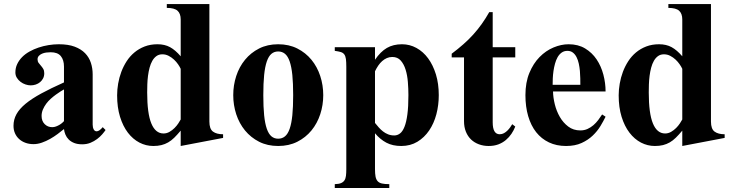

<svg xmlns="http://www.w3.org/2000/svg" viewBox="-20 -708 3623 951"><path d="M502.9 -64Q496.6 -54.7 486.1 -42.5Q475.6 -30.3 460.9 -19.3Q446.3 -8.3 428 -0.7Q409.7 6.8 387.2 6.8Q363.8 6.8 347.4 0.2Q331.1 -6.3 320.3 -17.1Q309.6 -27.8 304 -41.5Q298.3 -55.2 296.9 -68.8Q282.7 -57.1 265.4 -44.2Q248 -31.2 228.3 -20Q208.5 -8.8 187.5 -1.5Q166.5 5.9 146 5.9Q124 5.9 106 -0.7Q87.9 -7.3 74.7 -19.3Q61.5 -31.2 54.2 -47.9Q46.9 -64.5 46.9 -85Q46.9 -115.7 61.5 -142.3Q76.2 -168.9 106.7 -194.1Q137.2 -219.2 184.3 -244.9Q231.4 -270.5 296.9 -299.8V-377.9Q296.9 -411.1 281.2 -430.2Q265.6 -449.2 231 -449.2Q220.7 -449.2 209.2 -447.8Q197.8 -446.3 188.2 -442.1Q178.7 -438 172.4 -431.2Q166 -424.3 166 -414.1Q166 -403.8 171.1 -396.7Q176.3 -389.6 182.6 -382.6Q189 -375.5 194.1 -366.9Q199.2 -358.4 199.2 -345.2Q199.2 -331.1 193.6 -320.1Q188 -309.1 178.7 -301.3Q169.4 -293.5 157.2 -289.3Q145 -285.2 131.8 -285.2Q120.1 -285.2 106.7 -289.6Q93.3 -293.9 82 -302.5Q70.8 -311 63.5 -322.8Q56.2 -334.5 56.2 -349.1Q56.2 -371.6 65.2 -390.6Q74.2 -409.7 89.6 -425.3Q105 -440.9 126 -452.6Q147 -464.4 170.9 -472.4Q194.8 -480.5 220.5 -484.6Q246.1 -488.8 271 -488.8Q317.9 -488.8 349.9 -476.8Q381.8 -464.8 401.6 -444.3Q421.4 -423.8 430.2 -396.7Q439 -369.6 439 -339.8V-90.8Q439 -76.7 444.1 -67.1Q449.2 -57.6 458.5 -57.6Q471.7 -57.6 488.8 -78.1ZM296.9 -265.1Q290.5 -261.7 280 -255.1Q269.5 -248.5 257.1 -239.5Q244.6 -230.5 231.9 -219.2Q219.2 -208 209.2 -194.6Q199.2 -181.2 192.6 -165.8Q186 -150.4 186 -133.8Q186 -108.4 201.2 -93.3Q216.3 -78.1 238.8 -78.1Q248 -78.1 257.3 -81.5Q266.6 -85 274.4 -89.6Q282.2 -94.2 288.1 -99.4Q293.9 -104.5 296.9 -107.9Z M875 15.1V-61Q857.9 -40.5 843.3 -26.1Q828.6 -11.7 813 -2.7Q797.4 6.3 779.5 10.7Q761.7 15.1 739.3 15.1Q703.1 15.1 670.7 -1.7Q638.2 -18.6 613.5 -50.8Q588.9 -83 574.5 -129.6Q560.1 -176.3 560.1 -235.8Q560.1 -264.2 565.2 -293.9Q570.3 -323.7 580.8 -351.8Q591.3 -379.9 607.4 -404.8Q623.5 -429.7 645.8 -448.2Q668 -466.8 696.5 -477.8Q725.1 -488.8 760.3 -488.8Q795.9 -488.8 822.3 -474.4Q848.6 -460 875 -429.2V-611.8Q875 -640.6 859.4 -654.8Q843.8 -668.9 806.2 -668.9V-688H1017.1V-106Q1017.1 -69.3 1034.9 -56.2Q1052.7 -43 1085 -43V-24.9ZM875 -367.2Q870.6 -377 862.1 -389.4Q853.5 -401.9 841.8 -412.8Q830.1 -423.8 815.4 -431.4Q800.8 -439 784.2 -439Q767.1 -439 754.9 -430.2Q742.7 -421.4 734.4 -406.7Q726.1 -392.1 720.9 -372.8Q715.8 -353.5 713.1 -332.5Q710.4 -311.5 709.7 -290Q709 -268.6 709 -250Q709 -146.5 729.5 -96.7Q750 -46.9 790 -46.9Q805.7 -46.9 819.6 -54.9Q833.5 -63 844.5 -74Q855.5 -85 863.3 -96.9Q871.1 -108.9 875 -116.2Z M1581.1 -236.8Q1581.1 -187.5 1566.2 -142.1Q1551.3 -96.7 1522.7 -61.8Q1494.1 -26.9 1452.6 -5.9Q1411.1 15.1 1357.9 15.1Q1304.7 15.1 1263.4 -5.9Q1222.2 -26.9 1193.6 -61.8Q1165 -96.7 1150.1 -142.1Q1135.3 -187.5 1135.3 -236.8Q1135.3 -286.1 1150.1 -331.5Q1165 -377 1193.6 -411.9Q1222.2 -446.8 1263.4 -467.8Q1304.7 -488.8 1357.9 -488.8Q1411.1 -488.8 1452.6 -467.8Q1494.1 -446.8 1522.7 -411.9Q1551.3 -377 1566.2 -331.5Q1581.1 -286.1 1581.1 -236.8ZM1432.1 -236.8Q1432.1 -295.4 1428 -336.4Q1423.8 -377.4 1414.8 -403.6Q1405.8 -429.7 1391.6 -441.4Q1377.4 -453.1 1357.9 -453.1Q1338.4 -453.1 1324.5 -441.4Q1310.5 -429.7 1301.5 -403.6Q1292.5 -377.4 1288.3 -336.4Q1284.2 -295.4 1284.2 -236.8Q1284.2 -178.2 1288.3 -137.2Q1292.5 -96.2 1301.5 -70.3Q1310.5 -44.4 1324.5 -32.7Q1338.4 -21 1357.9 -21Q1377.4 -21 1391.6 -32.7Q1405.8 -44.4 1414.8 -70.3Q1423.8 -96.2 1428 -137.2Q1432.1 -178.2 1432.1 -236.8Z M1837.4 -474.1V-412.1Q1864.7 -452.1 1896.2 -470.5Q1927.7 -488.8 1971.2 -488.8Q2009.3 -488.8 2042.7 -470.5Q2076.2 -452.1 2100.6 -418.9Q2125 -385.7 2139.2 -339.4Q2153.3 -293 2153.3 -236.8Q2153.3 -187.5 2141.4 -142.1Q2129.4 -96.7 2105.7 -61.8Q2082 -26.9 2047.4 -5.9Q2012.7 15.1 1967.3 15.1Q1924.8 15.1 1893.8 -1.2Q1862.8 -17.6 1837.4 -47.9V129.9Q1837.4 151.9 1840.1 166.3Q1842.8 180.7 1850.3 189.2Q1857.9 197.8 1871.8 200.9Q1885.7 204.1 1908.2 204.1V223.1H1638.2V204.1Q1657.7 203.6 1668.9 199Q1680.2 194.3 1686 185.5Q1691.9 176.8 1693.6 162.8Q1695.3 148.9 1695.3 129.9V-377Q1695.3 -400.9 1693.4 -415.5Q1691.4 -430.2 1685.3 -438.5Q1679.2 -446.8 1668 -450.2Q1656.7 -453.6 1638.2 -456.1V-474.1ZM1837.4 -99.1Q1846.2 -87.9 1856 -76.9Q1865.7 -65.9 1877 -57.1Q1888.2 -48.3 1902.1 -42.7Q1916 -37.1 1933.1 -37.1Q1948.2 -37.1 1961.2 -46.9Q1974.1 -56.6 1983.4 -79.8Q1992.7 -103 1997.8 -141.4Q2002.9 -179.7 2002.9 -236.8Q2002.9 -268.6 2000.2 -302Q1997.6 -335.4 1989 -363Q1980.5 -390.6 1964.8 -408.2Q1949.2 -425.8 1923.3 -425.8Q1908.7 -425.8 1896.2 -420.4Q1883.8 -415 1873 -405.5Q1862.3 -396 1853.5 -383.1Q1844.7 -370.1 1837.4 -355Z M2532.2 -81.1Q2524.9 -62.5 2513.4 -45.4Q2502 -28.3 2485.8 -14.6Q2469.7 -1 2448.5 7.1Q2427.2 15.1 2400.4 15.1Q2374.5 15.1 2352.1 6.8Q2329.6 -1.5 2313.2 -17.1Q2296.9 -32.7 2287.6 -55.7Q2278.3 -78.6 2278.3 -107.9V-423.8H2217.3V-441.9Q2248.5 -465.3 2275.1 -488.8Q2301.8 -512.2 2324.2 -537.1Q2346.7 -562 2366.2 -589.4Q2385.7 -616.7 2403.3 -647.9H2420.4V-474.1H2532.2V-423.8H2420.4V-102.1Q2420.4 -43 2455.1 -43Q2466.3 -43 2476.1 -48.3Q2485.8 -53.7 2493.4 -61.3Q2501 -68.8 2507.1 -77.4Q2513.2 -85.9 2517.1 -92.8Z M2979.5 -129.9Q2969.2 -108.9 2954.1 -83.7Q2939 -58.6 2916 -36.6Q2893.1 -14.6 2860.8 0.2Q2828.6 15.1 2783.7 15.1Q2736.3 15.1 2699 -2.7Q2661.6 -20.5 2635.7 -53.2Q2609.9 -85.9 2596.2 -132.6Q2582.5 -179.2 2582.5 -236.8Q2582.5 -299.8 2602.1 -346.9Q2621.6 -394 2652.6 -425.5Q2683.6 -457 2721.7 -472.9Q2759.8 -488.8 2796.4 -488.8Q2843.8 -488.8 2878.2 -468Q2912.6 -447.3 2935.1 -413.8Q2957.5 -380.4 2968.5 -338.6Q2979.5 -296.9 2979.5 -254.9H2719.2Q2719.7 -225.1 2728 -191.4Q2736.3 -157.7 2752.9 -128.9Q2769.5 -100.1 2794.7 -81.1Q2819.8 -62 2854.5 -62Q2874 -62 2890.1 -69.3Q2906.2 -76.7 2919.4 -88.1Q2932.6 -99.6 2943.1 -113.5Q2953.6 -127.4 2962.4 -141.1ZM2854.5 -288.1Q2854.5 -302.2 2854.2 -320.1Q2854 -337.9 2852.3 -356.7Q2850.6 -375.5 2846.7 -393.3Q2842.8 -411.1 2835.7 -425Q2828.6 -439 2817.6 -447.5Q2806.6 -456.1 2790.5 -456.1Q2773.9 -456.1 2762 -447.5Q2750 -439 2741.9 -424.8Q2733.9 -410.6 2729 -392.6Q2724.1 -374.5 2721.4 -356Q2718.8 -337.4 2718 -319.6Q2717.3 -301.8 2717.3 -288.1Z M3359.4 15.1V-61Q3342.3 -40.5 3327.6 -26.1Q3313 -11.7 3297.4 -2.7Q3281.7 6.3 3263.9 10.7Q3246.1 15.1 3223.6 15.1Q3187.5 15.1 3155 -1.7Q3122.6 -18.6 3097.9 -50.8Q3073.2 -83 3058.8 -129.6Q3044.4 -176.3 3044.4 -235.8Q3044.4 -264.2 3049.6 -293.9Q3054.7 -323.7 3065.2 -351.8Q3075.7 -379.9 3091.8 -404.8Q3107.9 -429.7 3130.1 -448.2Q3152.3 -466.8 3180.9 -477.8Q3209.5 -488.8 3244.6 -488.8Q3280.3 -488.8 3306.6 -474.4Q3333 -460 3359.4 -429.2V-611.8Q3359.4 -640.6 3343.8 -654.8Q3328.1 -668.9 3290.5 -668.9V-688H3501.5V-106Q3501.5 -69.3 3519.3 -56.2Q3537.1 -43 3569.3 -43V-24.9ZM3359.4 -367.2Q3355 -377 3346.4 -389.4Q3337.9 -401.9 3326.2 -412.8Q3314.5 -423.8 3299.8 -431.4Q3285.2 -439 3268.6 -439Q3251.5 -439 3239.3 -430.2Q3227.1 -421.4 3218.8 -406.7Q3210.4 -392.1 3205.3 -372.8Q3200.2 -353.5 3197.5 -332.5Q3194.8 -311.5 3194.1 -290Q3193.4 -268.6 3193.4 -250Q3193.4 -146.5 3213.9 -96.7Q3234.4 -46.9 3274.4 -46.9Q3290 -46.9 3304 -54.9Q3317.9 -63 3328.9 -74Q3339.8 -85 3347.7 -96.9Q3355.5 -108.9 3359.4 -116.2Z"/></svg>

Font: Tai Heritage Pro
Style: Bold
Weight: 700
Designer: Faah Baccam, Walt Agee, Victor Gaultney, Annie Olsen, Eric Hays
Foundry: SIL International
Version: Version 2.600